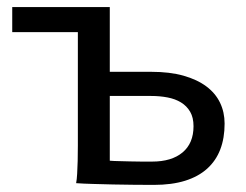

<svg xmlns="http://www.w3.org/2000/svg" viewBox="-20 -518 697 543"><path d="M415 4.9Q389.2 4.9 359.1 4.6Q329.1 4.4 299.3 3.7Q269.5 2.9 242.4 2.2Q215.3 1.5 195.3 0Q197.3 -10.3 198.2 -26.4Q199.2 -42.5 199.7 -63Q200.2 -83.5 200.2 -106.9V-427.2H14.6V-498H290.5V-314.9H407.7Q460 -314.9 498.8 -304Q537.6 -293 563.5 -273.7Q589.4 -254.4 602.3 -227.5Q615.2 -200.7 615.2 -168.5Q615.2 -127.4 603 -95.5Q590.8 -63.5 565.9 -41Q541 -18.6 503.4 -6.8Q465.8 4.9 415 4.9ZM290.5 -63.5Q302.7 -62.5 317.6 -62.3Q332.5 -62 348.4 -61.5Q364.3 -61 379.9 -61H410.2Q465.3 -61 496.3 -86.9Q527.3 -112.8 527.3 -161.1Q527.3 -185.5 517.8 -201.9Q508.3 -218.3 491.9 -228.3Q475.6 -238.3 453.9 -242.4Q432.1 -246.6 407.7 -246.6H290.5Z"/></svg>

Font: Andika Cyr
Style: Regular
Weight: 400
Designer: Victor Gaultney, Annie Olsen, Julie Remington, Don Collingsworth, Eric Hays, Becca Hirsbrunner
Foundry: SIL International
Version: Version 5.000